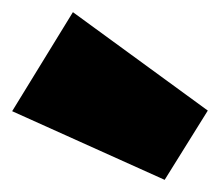

<svg xmlns="http://www.w3.org/2000/svg" viewBox="-76 -920 362 316"><path d="M44 -900 266 -738 195 -624 -56 -737Z"/></svg>

Font: Hepta Slab ExtraLight Black
Style: Regular
Weight: 900
Version: Version 1.102